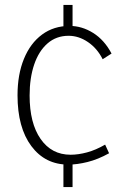

<svg xmlns="http://www.w3.org/2000/svg" viewBox="-20 -682 530 778"><path d="M257 -15Q163 -15 107 -90Q51 -165 51 -296Q51 -380 77 -443.5Q103 -507 150.5 -542Q198 -577 262 -577Q312 -577 357.5 -548.5Q403 -520 432 -465L396 -442Q374 -486 336.5 -511.5Q299 -537 258 -537Q208 -537 172.5 -506Q137 -475 118.5 -420.5Q100 -366 100 -295Q100 -183 144.5 -119Q189 -55 266 -55Q297 -55 332.5 -64.5Q368 -74 406 -96L422 -61Q377 -36 334.5 -25.5Q292 -15 257 -15ZM274 -27V76H237V-27ZM274 -662V-555H237V-662Z"/></svg>

Font: Yaldevi ExtraLight
Style: Regular
Weight: 200
Designer: Sol Matas, Rajitha Manaperi, Kosala Senevirathne
Foundry: Mooniak
Version: Version 1.100